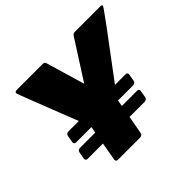

<svg xmlns="http://www.w3.org/2000/svg" viewBox="-166 -950 1165 1165"><g transform="rotate(-45 417.0 -367.0)"><path d="M429 0H237Q222 0 222 -16L243 -134H111Q96 -134 96 -150L104 -196Q107 -213 125 -214H257L264 -254H132Q117 -254 117 -270L125 -316Q128 -333 146 -334H236Q86 -715 86 -722Q88 -734 103 -734H326Q341 -734 345 -721L419 -471L579 -721Q587 -734 602 -734H821Q834 -734 834 -725Q834 -716 546 -334H637Q652 -334 652 -320L644 -272Q641 -256 623 -254H492L485 -214H616Q631 -214 631 -200L623 -152Q620 -136 602 -134H471L450 -18Q447 -2 429 0Z"/></g></svg>

Font: YamahaIndonesia935. App Black
Style: Italic
Weight: 900
Italic angle: -10°
Designer: Dalton Maag Ltd
Foundry: Dalton Maag Ltd
Version: Version 1.002; January 01, 2024; Regular/Italic